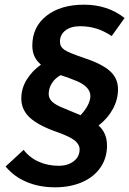

<svg xmlns="http://www.w3.org/2000/svg" viewBox="-20 -742 552 820"><path d="M4 -31 81 -102Q106 -69 145 -51.5Q184 -34 231 -34Q270 -34 295 -53.5Q320 -73 320 -104Q320 -125 299 -142Q278 -159 221 -179Q142 -207 106.5 -240.5Q71 -274 71 -321Q71 -365 94.5 -402.5Q118 -440 155 -466Q118 -496 118 -547Q118 -627 178.5 -674.5Q239 -722 339 -722Q440 -722 512 -665L457 -588Q424 -610 391.5 -620Q359 -630 322 -630Q283 -630 259.5 -612Q236 -594 236 -564Q236 -542 255.5 -529Q275 -516 335 -496Q414 -470 449 -439Q484 -408 484 -361Q484 -317 462 -276.5Q440 -236 401 -206Q437 -174 437 -120Q437 -67 409 -26.5Q381 14 330.5 36Q280 58 215 58Q148 58 93.5 35Q39 12 4 -31ZM366 -332Q366 -370 310 -395Q274 -410 239 -421Q215 -408 201.5 -386.5Q188 -365 188 -341Q188 -324 199.5 -311Q211 -298 240 -285Q258 -277 324 -250Q344 -271 355 -292.5Q366 -314 366 -332Z"/></svg>

Font: Niramit SemiBold
Style: Italic
Weight: 600
Italic angle: -10°
Designer: Katatrad Aksorn Co.,Ltd.
Foundry: Cadson Demak Co.,Ltd.
Version: Version 1.001; ttfautohint (v1.6)